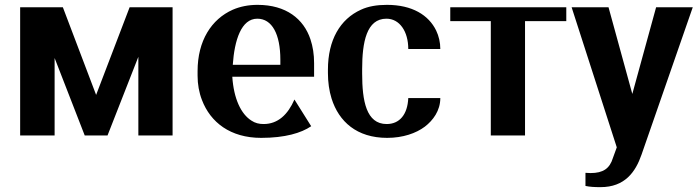

<svg xmlns="http://www.w3.org/2000/svg" viewBox="-20 -558 2875 791"><path d="M63 0H205V-319L329 0H423L550 -324V0H691V-528H514L376 -167L239 -528H63Z M794 -246C794 -211 800 -177 812 -146C847 -54 929 10 1056 10C1154 10 1221 -10 1262 -38L1193 -148C1166 -86 1125 -47 1066 -47C1047 -47 1031 -51 1016 -61C973 -88 943 -151 937 -242H1274V-298C1274 -334 1269 -366 1259 -396C1231 -480 1159 -538 1041 -538C1003 -538 969 -531 939 -518C851 -479 794 -390 794 -265ZM939 -291C946 -393 974 -481 1040 -481C1101 -481 1135 -417 1135 -312V-291Z M1331 -257C1331 -220 1336 -184 1346 -152C1376 -57 1450 10 1575 10C1640 10 1694 -9 1730 -36C1764 -62 1794 -102 1794 -154H1662C1659 -86 1626 -47 1573 -47C1489 -47 1472 -142 1472 -255V-273C1472 -384 1490 -481 1572 -481C1626 -481 1662 -429 1662 -356H1794C1794 -383 1788 -409 1777 -432C1746 -496 1678 -538 1574 -538C1533 -538 1497 -532 1467 -518C1381 -479 1331 -393 1331 -271Z M1835 -471H2002V0H2143V-471H2313V-528H1835Z M2335 -528 2521 49 2505 93C2492 136 2465 155 2413 155C2406 155 2399 154 2392 154V208C2410 212 2430 213 2454 213C2554 213 2598 151 2623 79L2834 -528H2683L2585 -171L2487 -528Z"/></svg>

Font: Aerodynamic
Style: Regular
Weight: 500
Designer: Google
Version: Version 2.000980; 2014